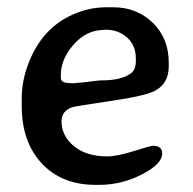

<svg xmlns="http://www.w3.org/2000/svg" viewBox="-20 -504 533 530"><path d="M147.9 -296.9V-289.1Q147.9 -274.4 174.8 -274.4H186.5L189.5 -274.9L213.4 -276.9Q251 -282.2 262.2 -282.2Q315.4 -282.2 342.3 -302.2Q355 -312 355 -336.9V-342.3Q355 -378.9 330.8 -400.4Q306.6 -421.9 272.9 -421.9H269.5L266.6 -421.4Q219.2 -421.4 183.6 -381.3Q147.9 -341.3 147.9 -296.9ZM254.4 6.3H243.7Q150.4 6.3 95.2 -53Q40 -112.3 40 -211.4V-232.9Q40 -280.3 58.6 -329.1Q96.2 -426.8 181.2 -463.9Q226.1 -483.9 272.5 -483.9H293.5Q357.4 -483.9 401.6 -441.2Q445.8 -398.4 445.8 -331.1V-321.3Q445.8 -273.4 407.7 -253.4Q381.3 -239.3 284.7 -225.1Q188 -210.9 179.2 -208Q149.9 -197.8 149.9 -168.9Q149.9 -128.9 184.1 -100.6Q218.3 -72.3 275.9 -72.3Q302.7 -72.3 349.1 -86.9Q395.5 -101.6 402.8 -101.6Q427.7 -101.6 427.7 -80.1Q427.7 -51.3 371.6 -22.5Q315.4 6.3 254.4 6.3Z"/></svg>

Font: Averia Gruesa Libre
Style: Regular
Weight: 400
Italic angle: -1.70001°
Version: Version 1.002